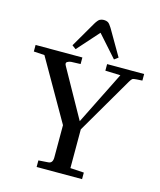

<svg xmlns="http://www.w3.org/2000/svg" viewBox="-132 -1009 918 1102"><g transform="rotate(15 327.5 -457.5)"><path d="M192 0V-39L249 -43Q276 -44 276 -79V-271L69 -632L5 -636V-675H283V-636L227 -634Q215 -633 204.5 -626.5Q194 -620 204 -603L363 -318L520 -633L430 -636V-675H650V-636L616 -634Q597 -633 591.5 -629Q586 -625 577 -610L381 -274V-44L462 -39V0ZM233 -711 210 -728 299 -881Q313 -904 323.5 -909.5Q334 -915 347 -915Q361 -915 371 -909.5Q381 -904 395 -881L484 -728L461 -711L347 -839Z"/></g></svg>

Font: Gulzar
Style: Regular
Weight: 400
Designer: Borna Izadpanah, Alice Savoie, Simon Cozens, Fiona Ross
Version: Version 1.000;[7b34f74]; ttfautohint (v1.8.4)